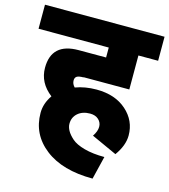

<svg xmlns="http://www.w3.org/2000/svg" viewBox="-137 -770 872 988"><g transform="rotate(15 298.5 -276.5)"><path d="M268 -368 269 -367Q243 -367 233 -360.5Q223 -354 223 -339Q223 -320 238 -305Q289 -324 350 -324Q449 -324 509.5 -270.5Q570 -217 570 -138Q570 -85 529 -28L393 -90Q412 -118 412 -142Q412 -165 395 -180.5Q378 -196 350 -196Q310 -196 285 -174.5Q260 -153 260 -118Q260 -101 270 -82.5Q280 -64 302.5 -44Q325 -24 370.5 -11.5Q416 1 478 1L448 124Q287 124 194.5 52.5Q102 -19 102 -134Q102 -184 134 -230Q64 -284 64 -364Q64 -496 208 -496H354V-549H-20V-677H617V-549H512V-368Z"/></g></svg>

Font: Martel Sans Heavy
Style: Regular
Weight: 900
Designer: Dan Reynolds and Mathieu Réguer
Foundry: Dan Reynolds and Mathieu Réguer
Version: Version 1.001;PS 001.001;hotconv 1.0.70;makeotf.lib2.5.58329